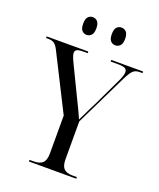

<svg xmlns="http://www.w3.org/2000/svg" viewBox="-167 -1010 920 1109"><g transform="rotate(20 292.5 -455.0)"><path d="M147 0V-10H172Q210 -10 227.5 -27Q245 -44 245 -85V-318L76 -653Q62 -683 48 -693.5Q34 -704 11 -704H-4V-714H252V-704H223Q197 -704 186 -698Q175 -692 175 -678Q175 -662 194 -623L278 -449Q296 -414 310 -383.5Q324 -353 336 -327Q346 -346 360.5 -377.5Q375 -409 392 -441L473 -611Q494 -654 494 -674Q494 -691 481 -697.5Q468 -704 438 -704H393V-714H589V-704H570Q546 -704 531.5 -690.5Q517 -677 498 -639L341 -317V-85Q341 -44 357.5 -27Q374 -10 412 -10H438V0ZM386 -801Q368 -801 356.5 -813.5Q345 -826 345 -855Q345 -885 356.5 -897.5Q368 -910 386 -910Q403 -910 415 -897.5Q427 -885 427 -855Q427 -826 415 -813.5Q403 -801 386 -801ZM209 -801Q192 -801 180.5 -813.5Q169 -826 169 -855Q169 -885 180.5 -897.5Q192 -910 209 -910Q226 -910 238 -897.5Q250 -885 250 -855Q250 -826 238 -813.5Q226 -801 209 -801Z"/></g></svg>

Font: Noto Serif Display SemiCondensed
Style: Regular
Weight: 400
Width: 4
Designer: Monotype Design Team
Foundry: Monotype Imaging Inc.
Version: Version 2.009